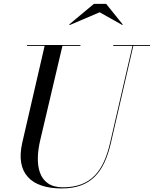

<svg xmlns="http://www.w3.org/2000/svg" viewBox="-20 -990 820 1024"><path d="M511.5 -924.5 632.5 -856.5 634.5 -859.5 546 -969.5H481L349 -859.5L352 -856.5ZM124 -750V-745.5H218L99 -230C61 -66 146 15 309 15C467 15 536 -73 572 -230L691 -745.5H780V-750H584V-745.5H686.5L567.5 -230C532.5 -77.5 466 9 315 9C181 9 165 -115 194 -240L313 -745.5H409V-750Z"/></svg>

Font: Bodoni* 36pt
Style: Italic
Weight: 400
Italic angle: -13°
Version: Version 2.3